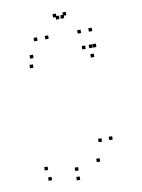

<svg xmlns="http://www.w3.org/2000/svg" viewBox="-103 -1022 826 1113"><g transform="rotate(-10 310.0 -465.0)"><path d="M503 -720V-740H483V-720ZM440 -720V-740H420V-720ZM440 -174V-194H420V-174ZM409.5 -62V-82H389.5V-62ZM277.5 -33V-53H257.5V-33ZM104 -66.5V-86.5H84V-66.5ZM116 -4V-24H96V-4ZM277 22V2H257V22ZM503 -175V-195H483V-175ZM133 -720V-740H113V-720ZM123 -665V-685H103V-665ZM481 -665V-685H461V-665ZM481 -720V-740H461V-720ZM239 -815V-835H219V-815ZM348.5 -917V-937H328.5V-917ZM320.5 -917V-937H300.5V-917ZM430 -815V-835H410V-815ZM495.5 -815V-835H475.5V-815ZM363.5 -931.5V-951.5H343.5V-931.5ZM305.5 -931.5V-951.5H285.5V-931.5ZM173.5 -815V-835H153.5V-815Z"/></g></svg>

Font: Monaspace Argon Dots Var
Style: Regular
Weight: 400
Designer: Riley Cran and the Lettermatic Team
Version: Version 1.100 (Monaspace Argon Dots)